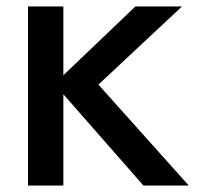

<svg xmlns="http://www.w3.org/2000/svg" viewBox="-20 -577 615 597"><path d="M177 0H67V-557H177V-343L401 -557H546L286 -314L567 0H426L177 -284Z"/></svg>

Font: Open Sauce One Medium
Style: Regular
Weight: 500
Designer: Alfredo Marco Pradil
Foundry: Creative Sauce Fz LLC
Version: Version 1.477